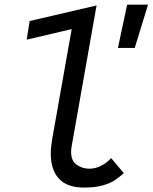

<svg xmlns="http://www.w3.org/2000/svg" viewBox="-20 -814 672 845"><path d="M203.5 -137.5Q203.5 -165.5 210 -203.5L295.5 -686L97.5 -639.5L110.5 -721.5L405 -790L295 -168.5Q293 -157 293 -145.5Q293 -105.5 318 -88.5Q343 -71.5 373.5 -71.5Q400 -71.5 425.5 -84.5Q451 -97.5 469 -118.5L525 -51.5Q502 -32 483 -19.5Q464 -7 431 2.2Q398 11.5 350 11.5Q275 11.5 239.2 -27.8Q203.5 -67 203.5 -137.5ZM539.5 -793.5H631.5L573 -603H499Z"/></svg>

Font: JuliaMono
Style: Italic
Weight: 400
Italic angle: -9°
Monospace: yes
Designer: cormullion
Foundry: corm
Version: Version 0.057; ttfautohint (v1.8.4)